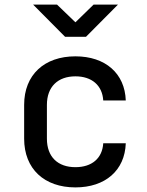

<svg xmlns="http://www.w3.org/2000/svg" viewBox="-20 -805 640 835"><path d="M263 -645H354L493 -785H387L308 -708L228 -785H124ZM308 10C438 10 523 -64 527 -182H429C425 -116 379 -78 308 -78C232 -78 184 -122 184 -202V-349C184 -428 232 -473 308 -473C379 -473 425 -434 429 -368H527C523 -486 438 -560 308 -560C173 -560 85 -480 85 -349V-202C85 -70 173 10 308 10Z"/></svg>

Font: JetBrains Mono Medium
Style: Regular
Weight: 436
Monospace: yes
Designer: Philipp Nurullin, Konstantin Bulenkov
Foundry: JetBrains
Version: Version 2.305